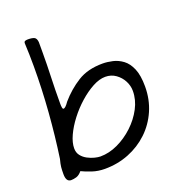

<svg xmlns="http://www.w3.org/2000/svg" viewBox="-135 -873 904 975"><g transform="rotate(-20 317.0 -386.0)"><path d="M267 -10Q231 -10 199 -20.5Q167 -31 145 -42Q130 -24 114.5 -19.5Q99 -15 86 -15Q59 -15 59 -57Q59 -79 60.5 -94.5Q62 -110 69 -136Q86 -253 95.5 -377.5Q105 -502 105 -624Q105 -687 102 -748Q102 -758 109 -760Q116 -762 123 -762Q146 -762 157.5 -756.5Q169 -751 171 -730V-675Q171 -608 168.5 -541.5Q166 -475 166 -397Q166 -387 167.5 -378Q169 -369 174 -369Q178 -369 185 -375Q192 -381 203 -397Q247 -448 302 -482.5Q357 -517 437 -517Q463 -517 491.5 -510.5Q520 -504 545 -485.5Q570 -467 585.5 -430.5Q601 -394 601 -334Q601 -264 575 -204.5Q549 -145 503 -101.5Q457 -58 396.5 -34Q336 -10 267 -10ZM267 -77Q314 -77 361 -99Q408 -121 447.5 -158Q487 -195 511 -240.5Q535 -286 535 -334Q535 -362 521.5 -388Q508 -414 483.5 -431.5Q459 -449 427 -449Q395 -449 358 -429Q321 -409 285 -377Q249 -345 219.5 -306.5Q190 -268 172.5 -230Q155 -192 155 -161Q155 -138 167.5 -122Q180 -106 199 -96Q218 -86 236.5 -81.5Q255 -77 267 -77Z"/></g></svg>

Font: Fuzzy Bubbles
Style: Regular
Weight: 400
Designer: Robert E. Leuschke
Foundry: Robert E. Leuschke
Version: Version 1.010; ttfautohint (v1.8.3)